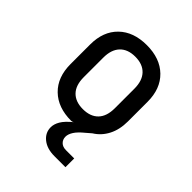

<svg xmlns="http://www.w3.org/2000/svg" viewBox="-211 -688 1022 1022"><g transform="rotate(45 300.0 -177.0)"><path d="M370 206Q314 206 280.5 179Q247 152 247 111Q247 87 262 61.5Q277 36 315 5Q308 10 300 10Q200 10 142 -46.5Q84 -103 84 -202V-349Q84 -447 142 -503.5Q200 -560 300 -560Q400 -560 458 -503.5Q516 -447 516 -349V-202Q516 -140 492.5 -94.5Q469 -49 427 -23L398 2Q366 28 352 50Q338 72 338 91Q338 112 352 126Q366 140 391 140H453V206ZM300 -78Q356 -78 386.5 -109.5Q417 -141 417 -202V-349Q417 -409 386.5 -441Q356 -473 300 -473Q244 -473 213.5 -441Q183 -409 183 -349V-202Q183 -141 213.5 -109.5Q244 -78 300 -78Z"/></g></svg>

Font: JetBrains Mono NL Medium
Style: Regular
Weight: 500
Monospace: yes
Designer: Philipp Nurullin, Konstantin Bulenkov
Foundry: JetBrains
Version: Version 2.305; ttfautohint (v1.8.4.7-5d5b)